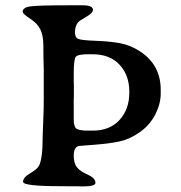

<svg xmlns="http://www.w3.org/2000/svg" viewBox="-20 -688 665 707"><path d="M319.8 -488.3H306.2Q266.6 -488.3 259 -478.8Q251.5 -469.2 251.5 -414.6V-383.8L252 -379.4V-335L251.5 -321.8V-247.6Q251.5 -220.7 262.2 -213.9Q272.9 -207 304.2 -207H321.8Q384.3 -207 420.2 -246.3Q456.1 -285.6 456.1 -346.2V-351.6Q456.1 -410.6 420.4 -449.5Q384.8 -488.3 319.8 -488.3ZM571.8 -357.4V-343.3Q571.8 -305.7 552 -266.8Q532.2 -228 495.6 -201.9Q459 -175.8 421.4 -167.5Q383.8 -159.2 327.4 -155Q271 -150.9 268.1 -149.9Q251.5 -143.6 251.5 -115.5Q251.5 -87.4 262.9 -72.5Q274.4 -57.6 303 -44.9Q331.5 -32.2 331.5 -14.6Q331.5 -1.5 283.7 -1.5L270.5 -2H243.7L203.1 -2.4Q64.9 -2.4 64.9 -18.6Q64.9 -34.7 90.6 -49.6Q116.2 -64.5 123.5 -77.6Q137.2 -103 137.2 -187.5L140.6 -281.2L141.1 -321.3V-430.2L140.1 -471.2Q139.6 -484.4 139.6 -520.5Q139.6 -556.6 128.9 -579.1Q118.2 -601.6 90.8 -619.4Q63.5 -637.2 63.5 -644.5Q63.5 -660.2 90.1 -664.3Q116.7 -668.5 230 -668.5H283.7Q322.3 -668.5 322.3 -651.9Q322.3 -640.1 296.6 -625.5Q271 -610.8 266.6 -605Q255.9 -589.4 255.9 -569.8Q255.9 -550.3 267.8 -544.9Q279.8 -539.6 331.1 -537.8Q382.3 -536.1 421.1 -529.1Q460 -522 494.6 -499.5Q571.8 -449.7 571.8 -357.4Z"/></svg>

Font: Averia Serif
Style: Regular
Weight: 500
Version: Version 1.0